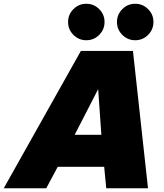

<svg xmlns="http://www.w3.org/2000/svg" viewBox="-67 -1001 874 1021"><path d="M640 -730 720 0H498L487 -114H240L179 0H-47L363 -730ZM323.5 -815.5Q295 -844 295 -884Q295 -924 323.5 -952.5Q352 -981 392 -981Q432 -981 460.5 -952.5Q489 -924 489 -884Q489 -844 460.5 -815.5Q432 -787 392 -787Q352 -787 323.5 -815.5ZM330 -284H472L455 -527ZM583.5 -815.5Q555 -844 555 -884Q555 -924 583.5 -952.5Q612 -981 652 -981Q692 -981 720.5 -952.5Q749 -924 749 -884Q749 -844 720.5 -815.5Q692 -787 652 -787Q612 -787 583.5 -815.5Z"/></svg>

Font: Nacelle Black
Style: Italic
Weight: 900
Italic angle: -12°
Designer: Sora Sagano
Foundry: Sora Sagano
Version: Version 1.000;FEAKit 1.0